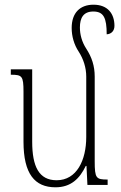

<svg xmlns="http://www.w3.org/2000/svg" viewBox="-20 -787 515 817"><path d="M383 -101V-461C383 -506 371 -543 347 -580C328 -609 320 -641 320 -670C320 -711 335 -738 377 -738C421 -738 434 -711 434 -641C454 -642 467 -656 467 -677C467 -728 439 -767 378 -767C321 -767 285 -733 285 -668C285 -633 295 -597 315 -567C335 -536 347 -499 347 -461V-204C347 -106 307 -20 221 -20C146 -20 117 -78 117 -184V-492H26V-469C74 -469 80 -464 80 -396V-184C80 -47 128 10 216 10C282 10 319 -27 345 -81H348L352 0H438V-23C389 -23 383 -28 383 -101Z"/></svg>

Font: Noto Serif Armenian Condensed ExtraLight
Style: Regular
Weight: 200
Width: 3
Designer: Monotype Design Team
Foundry: Monotype Imaging Inc.
Version: Version 2.008